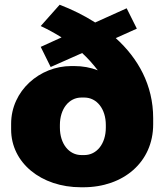

<svg xmlns="http://www.w3.org/2000/svg" viewBox="-20 -777 694 811"><path d="M194 -494 327 -553C352 -530 374 -505 393 -480C362 -492 329 -498 293 -498H281C148 -498 27 -394 27 -254V-230C27 -90 153 14 322 14H332C501 14 627 -92 627 -252V-278C627 -418 563 -531 469 -616L558 -656L515 -742L382 -682C335 -712 284 -737 232 -757L152 -667C184 -652 213 -636 240 -619L152 -579ZM324 -122C271 -122 233 -170 233 -238V-249C233 -317 271 -365 324 -365H336C389 -365 427 -317 427 -249V-238C427 -170 389 -122 336 -122Z"/></svg>

Font: Fixel Display Black
Style: Regular
Weight: 900
Designer: AlfaBravo + MacPaw
Foundry: Kyrylo Tkachov, Marchela Mozhyna, Serhii Makarenko, Maria Weinstein, Zakhar Kryvoshyya
Version: Version 1.211